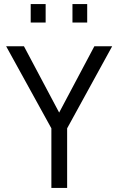

<svg xmlns="http://www.w3.org/2000/svg" viewBox="-20 -918 578 938"><path d="M308 0H231V-291L10 -692H97L269 -368L441 -692H528L308 -291ZM130 -808V-898H203V-808ZM334 -808V-898H406V-808Z"/></svg>

Font: TitilliumWeb-Regular
Style: Regular
Weight: 400
Version: Version 1.001;PS 57.000;hotconv 1.0.70;makeotf.lib2.5.55311